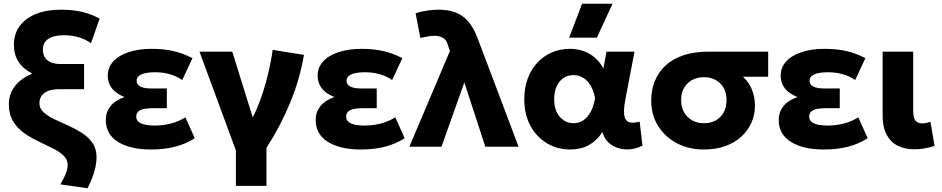

<svg xmlns="http://www.w3.org/2000/svg" viewBox="-20 -787 5052 1030"><path d="M449.5 223 304 202Q324.5 167.5 333.8 142Q343 116.5 343 98.5Q343 68 320.2 46.8Q297.5 25.5 261.5 7.8Q225.5 -10 185.2 -29Q145 -48 109 -73.5Q73 -99 50.2 -136.5Q27.5 -174 27.5 -228.5Q27.5 -283 60.2 -325.2Q93 -367.5 153.5 -392Q54.5 -442.5 54.5 -546Q54.5 -604.5 85.2 -646.8Q116 -689 172.5 -712Q229 -735 306.5 -735Q368.5 -735 418.2 -723.8Q468 -712.5 514.5 -687L468 -555Q438.5 -576.5 401.8 -587.2Q365 -598 323 -598Q267.5 -598 238.8 -578.2Q210 -558.5 210 -520.5Q210 -484 234.5 -463.8Q259 -443.5 303 -443.5H431V-308.5H297Q246 -308.5 218.8 -288.8Q191.5 -269 191.5 -233Q191.5 -205 213.8 -184.8Q236 -164.5 271 -147.8Q306 -131 345 -113.8Q384 -96.5 419 -74.2Q454 -52 476 -20.5Q498 11 498 57Q498 80 492.5 107Q487 134 476 163.5Q465 193 449.5 223Z M790 15Q678.5 15 613 -25.8Q547.5 -66.5 547.5 -144Q547.5 -185 572.2 -216.8Q597 -248.5 648 -266.5Q602 -284.5 580 -313.5Q558 -342.5 558 -381Q558 -425.5 587.8 -457.8Q617.5 -490 670.8 -507.5Q724 -525 793.5 -525Q858.5 -525 910 -513.2Q961.5 -501.5 1012.5 -475L957.5 -357.5Q928 -378.5 890.8 -389Q853.5 -399.5 811.5 -399.5Q782 -399.5 760 -394.8Q738 -390 725.5 -380Q713 -370 713 -354Q713 -333.5 732.8 -323Q752.5 -312.5 789 -312.5H875V-206.5H795Q768.5 -206.5 749.8 -202Q731 -197.5 721 -187.8Q711 -178 711 -162Q711 -136.5 736.8 -125Q762.5 -113.5 809 -113.5Q855 -113.5 896.5 -124.2Q938 -135 974.5 -157.5L1025 -45.5Q978.5 -15.5 920.2 -0.2Q862 15 790 15Z M1245.5 210V20L1050 -510H1226L1358.5 -84.5L1312.5 -116.5Q1344 -166.5 1369.5 -232.8Q1395 -299 1413.8 -373Q1432.5 -447 1443 -519.5L1610.5 -492.5Q1588.5 -362 1536.2 -235.5Q1484 -109 1409.5 6V210Z M1916 15Q1804.5 15 1739 -25.8Q1673.5 -66.5 1673.5 -144Q1673.5 -185 1698.2 -216.8Q1723 -248.5 1774 -266.5Q1728 -284.5 1706 -313.5Q1684 -342.5 1684 -381Q1684 -425.5 1713.8 -457.8Q1743.5 -490 1796.8 -507.5Q1850 -525 1919.5 -525Q1984.5 -525 2036 -513.2Q2087.5 -501.5 2138.5 -475L2083.5 -357.5Q2054 -378.5 2016.8 -389Q1979.5 -399.5 1937.5 -399.5Q1908 -399.5 1886 -394.8Q1864 -390 1851.5 -380Q1839 -370 1839 -354Q1839 -333.5 1858.8 -323Q1878.5 -312.5 1915 -312.5H2001V-206.5H1921Q1894.5 -206.5 1875.8 -202Q1857 -197.5 1847 -187.8Q1837 -178 1837 -162Q1837 -136.5 1862.8 -125Q1888.5 -113.5 1935 -113.5Q1981 -113.5 2022.5 -124.2Q2064 -135 2100.5 -157.5L2151 -45.5Q2104.5 -15.5 2046.2 -0.2Q1988 15 1916 15Z M2176 0 2393.5 -513 2382 -548Q2375.5 -572.5 2356.5 -583.8Q2337.5 -595 2312 -595Q2296.5 -595 2276.8 -591.8Q2257 -588.5 2235 -583.5L2209.5 -716Q2239.5 -726 2273.5 -730.5Q2307.5 -735 2335 -735Q2384 -735 2422.8 -720.8Q2461.5 -706.5 2491 -673Q2520.5 -639.5 2542.5 -581L2762 0H2583.5L2471 -345L2348.5 0Z M3038.5 15Q2971 15 2915 -18Q2859 -51 2825.8 -111.8Q2792.5 -172.5 2792.5 -255Q2792.5 -317 2811.5 -367Q2830.5 -417 2864 -452.2Q2897.5 -487.5 2941.5 -506.2Q2985.5 -525 3036.5 -525Q3077 -525 3111.2 -512.8Q3145.5 -500.5 3172.2 -477Q3199 -453.5 3217 -419.5L3233.5 -510H3384L3336 -260Q3327.5 -217 3327.5 -189Q3327.5 -161 3336.2 -146.5Q3345 -132 3363.8 -129.5Q3382.5 -127 3411.5 -134.5L3426.5 -5.5Q3380.5 17 3335.5 14.5Q3290.5 12 3257 -12Q3223.5 -36 3212 -78.5Q3181 -32 3138.8 -8.5Q3096.5 15 3038.5 15ZM3057 -126Q3086 -126 3109.2 -141.5Q3132.5 -157 3148.8 -187Q3165 -217 3172 -260.5Q3169 -277.5 3163.2 -295.2Q3157.5 -313 3148 -329Q3138.5 -345 3125.2 -357.2Q3112 -369.5 3095 -376.8Q3078 -384 3056.5 -384Q3026 -384 3002.8 -368.5Q2979.5 -353 2966.2 -324.2Q2953 -295.5 2953 -256Q2953 -193.5 2983.5 -159.8Q3014 -126 3057 -126ZM3033.5 -585 3102.5 -767H3266L3182 -585Z M3756.5 15Q3676 15 3612 -18.2Q3548 -51.5 3510.8 -110.8Q3473.5 -170 3473.5 -248.5Q3473.5 -303.5 3492.5 -351.2Q3511.5 -399 3549.5 -434.8Q3587.5 -470.5 3645.8 -490.2Q3704 -510 3782.5 -510H4101V-375.5H3965.5Q3999.5 -344.5 4014.8 -303.8Q4030 -263 4030 -220.5Q4030 -170.5 4010.8 -127.8Q3991.5 -85 3955.8 -52.8Q3920 -20.5 3869.5 -2.8Q3819 15 3756.5 15ZM3757 -126Q3792.5 -126 3819.5 -141Q3846.5 -156 3862 -183.8Q3877.5 -211.5 3877.5 -249.5Q3877.5 -306 3843.5 -339.5Q3809.5 -373 3756 -373Q3721 -373 3693.5 -358.2Q3666 -343.5 3650 -316.2Q3634 -289 3634 -251.5Q3634 -194.5 3668.5 -160.2Q3703 -126 3757 -126Z M4400 15Q4288.5 15 4223 -25.8Q4157.5 -66.5 4157.5 -144Q4157.5 -185 4182.2 -216.8Q4207 -248.5 4258 -266.5Q4212 -284.5 4190 -313.5Q4168 -342.5 4168 -381Q4168 -425.5 4197.8 -457.8Q4227.5 -490 4280.8 -507.5Q4334 -525 4403.5 -525Q4468.5 -525 4520 -513.2Q4571.5 -501.5 4622.5 -475L4567.5 -357.5Q4538 -378.5 4500.8 -389Q4463.5 -399.5 4421.5 -399.5Q4392 -399.5 4370 -394.8Q4348 -390 4335.5 -380Q4323 -370 4323 -354Q4323 -333.5 4342.8 -323Q4362.5 -312.5 4399 -312.5H4485V-206.5H4405Q4378.5 -206.5 4359.8 -202Q4341 -197.5 4331 -187.8Q4321 -178 4321 -162Q4321 -136.5 4346.8 -125Q4372.5 -113.5 4419 -113.5Q4465 -113.5 4506.5 -124.2Q4548 -135 4584.5 -157.5L4635 -45.5Q4588.5 -15.5 4530.2 -0.2Q4472 15 4400 15Z M4886 14Q4835 14 4796.5 -5Q4758 -24 4736.5 -64Q4715 -104 4715 -166.5V-510H4879V-192Q4879 -154.5 4891.2 -139.8Q4903.5 -125 4927.5 -125Q4937.5 -125 4948.5 -127.2Q4959.5 -129.5 4971.5 -134L4993.5 -4Q4965 5 4937.8 9.5Q4910.5 14 4886 14Z"/></svg>

Font: Geologica Thin Roman
Style: Bold
Weight: 700
Version: Version 1.010;gftools[0.9.28]